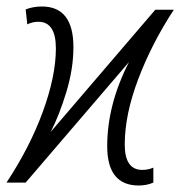

<svg xmlns="http://www.w3.org/2000/svg" viewBox="-33 -562 555 591"><path d="M394 9Q419 9 439 0V-46Q423 -39 405 -39Q351 -39 351 -117Q351 -209 392.5 -318.5Q434 -428 502 -532H445L123 -156Q149 -206 171 -278Q193 -350 193 -417Q193 -542 96 -542Q69 -542 46 -533L51 -487Q67 -495 85 -495Q139 -495 139 -413Q139 -328 99 -218.5Q59 -109 -13 0H46L364 -371Q297 -240 297 -112Q297 9 394 9Z"/></svg>

Font: Noto Sans Display SemiCondensed Light
Style: Italic
Weight: 300
Width: 4
Italic angle: -12°
Designer: Monotype Design Team
Foundry: Monotype Imaging Inc.
Version: Version 1.900